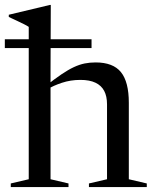

<svg xmlns="http://www.w3.org/2000/svg" viewBox="-28 -755 626 775"><path d="M331 -14.5 404 -31.5V-334Q404 -366.5 392.5 -388.2Q381 -410 357.2 -421.2Q333.5 -432.5 296.5 -432.5Q257 -432.5 221.8 -420.8Q186.5 -409 165.5 -395.5L156 -407.5Q192 -436 219.8 -454.8Q247.5 -473.5 270 -484Q292.5 -494.5 313.5 -498.8Q334.5 -503 358 -503Q428.5 -503 460.2 -463.8Q492 -424.5 492 -340V-31.5L564.5 -14.5V0H331ZM248.5 0H15.5V-14.5L88 -31.5V-646.5Q81.5 -651 70 -656.8Q58.5 -662.5 42.8 -670Q27 -677.5 7.5 -686.5V-695.5L173 -735H177L176 -474.5V-31.5L248.5 -14.5ZM-8.5 -561V-596.5H341.5V-561Z"/></svg>

Font: Newsreader 60pt
Style: Regular
Weight: 400
Designer: Hugues Gentile
Foundry: Production Type
Version: Version 1.003